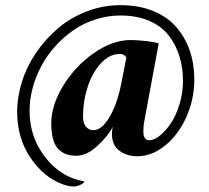

<svg xmlns="http://www.w3.org/2000/svg" viewBox="-20 -584 789 726"><path d="M435.5 -564.5Q505.4 -564.5 559.6 -542.2Q613.8 -520 647.2 -481Q680.7 -441.9 697.8 -391.6Q714.8 -341.3 714.8 -283.2Q714.8 -210 685.1 -142.6Q655.3 -75.2 605 -34.2Q554.7 6.8 499 6.8Q459.5 6.8 431.4 -14.2Q403.3 -35.2 403.3 -77.1Q403.3 -95.2 407.2 -105.5Q388.7 -69.8 348.4 -32.5Q308.1 4.9 268.6 4.9Q248 4.9 232.4 -0.2Q216.8 -5.4 202.9 -17.8Q189 -30.3 181.4 -55.4Q173.8 -80.6 173.8 -117.2Q173.8 -186.5 219.5 -260.7Q265.1 -335 335.7 -383.8Q406.2 -432.6 473.6 -432.6Q500 -432.6 533.2 -428.7Q566.4 -424.8 580.1 -419.9L525.4 -124Q522.5 -112.3 522.5 -99.6Q522.5 -98.6 522.2 -92.8Q522 -86.9 522.2 -84.2Q522.5 -81.5 522.9 -75.9Q523.4 -70.3 524.9 -67.1Q526.4 -64 528.8 -60.5Q531.2 -57.1 535.4 -55.4Q539.6 -53.7 544.9 -53.7Q563.5 -53.7 585.4 -71.8Q607.4 -89.8 626.7 -118.9Q646 -147.9 658.9 -190.4Q671.9 -232.9 671.9 -276.4Q671.9 -327.6 658.4 -371.3Q645 -415 617.7 -450.2Q590.3 -485.4 543.7 -505.4Q497.1 -525.4 435.5 -525.4Q387.2 -525.4 341.1 -510.5Q294.9 -495.6 257.8 -470Q220.7 -444.3 189.2 -409.4Q157.7 -374.5 136.5 -334.7Q115.2 -294.9 103.5 -251.5Q91.8 -208 91.8 -166Q91.8 -85 129.4 -21.5Q167 42 223.6 75.2Q257.8 95.2 298.8 101.6Q298.8 107.4 285.2 114.3Q271.5 121.1 259.8 121.1Q238.8 121.1 215.8 112.3Q144.5 85.9 94.7 11.7Q44.9 -62.5 44.9 -161.1Q44.9 -218.3 63.5 -276.4Q82 -334.5 117.4 -386Q152.8 -437.5 200 -477.5Q247.1 -517.6 308.3 -541Q369.6 -564.5 435.5 -564.5ZM432.6 -379.9Q393.6 -379.9 361.1 -344.2Q328.6 -308.6 311.3 -254.9Q293.9 -201.2 293.9 -144.5Q293.9 -118.7 304.7 -105.2Q315.4 -91.8 333 -91.8Q364.3 -91.8 393.3 -139.9Q422.4 -188 438.5 -267.6L458 -367.2Q451.2 -375 446.5 -377.4Q441.9 -379.9 432.6 -379.9Z"/></svg>

Font: Amiri
Style: Bold Slanted
Weight: 700
Italic angle: 9°
Designer: Khaled Hosny
Version: Version 000.107